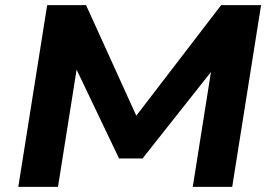

<svg xmlns="http://www.w3.org/2000/svg" viewBox="-20 -725 1052 745"><path d="M51 0 163 -705H314L517 -258H495L838 -705H993L881 0H728L803 -474H821L533 -110H442L269 -472H280L205 0Z"/></svg>

Font: Nunito Sans 10pt SemiExpanded ExtraBold
Style: Italic
Weight: 800
Width: 6
Italic angle: -9°
Designer: Vernon Adams
Foundry: Vernon Adams
Version: Version 3.101;gftools[0.9.27]